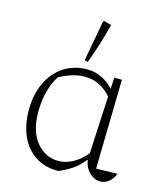

<svg xmlns="http://www.w3.org/2000/svg" viewBox="-110 -808 765 898"><g transform="rotate(15 272.5 -358.5)"><path d="M257 8Q254 8 250 8Q190 8 144.5 -22Q99 -52 74.5 -106Q50 -160 50 -232Q50 -307 77 -364.5Q104 -422 153 -454Q202 -486 267 -486Q306 -486 339.5 -468.5Q373 -451 394 -426L397 -481H434L425 -48L528 -51Q517 -23 498 -9Q479 5 458 5Q431 5 407 -17Q383 -39 376 -79Q348 -43 317.5 -23.5Q287 -4 257 8ZM95 -235Q95 -141 138 -89Q181 -37 245 -37Q276 -37 310.5 -54Q345 -71 378 -110L392 -388Q372 -413 339.5 -431.5Q307 -450 263 -450Q206 -450 141 -414Q95 -340 95 -235ZM258 -520 242 -524 278 -720 283 -725 319 -715Q294 -616 258 -520Z"/></g></svg>

Font: Piazzolla ExtraLight
Style: Regular
Weight: 200
Designer: Juan Pablo del Peral
Foundry: Huerta Tipografica
Version: Version 1.330